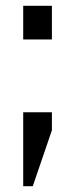

<svg xmlns="http://www.w3.org/2000/svg" viewBox="-20 -505 249 662"><path d="M60 -369V-485H159V-369ZM60 137V-118H159V-56L93 137Z"/></svg>

Font: Sarpanch
Style: Regular
Weight: 400
Designer: Manushi Parikh (Devanagari and Latin), Jyotish Sonowal (Devanagari)
Foundry: Indian Type Foundry
Version: Version 2.004;PS 1.0;hotconv 1.0.78;makeotf.lib2.5.61930; tt